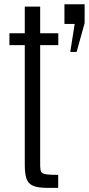

<svg xmlns="http://www.w3.org/2000/svg" viewBox="-20 -891 423 915"><path d="M206.5 4.4Q159.7 4.4 136.5 -6.1Q113.3 -16.6 105.7 -40.8Q98.1 -64.9 98.1 -106V-675.8H24.9V-732.4H98.1V-859.4H171.4V-732.4H257.8V-675.8H171.4V-102.1Q171.4 -82.5 176 -73Q180.7 -63.5 198.7 -60.5Q216.8 -57.6 257.3 -57.6V4.4ZM314.9 -643.6 335.9 -776.9H287.1V-870.6H383.3V-781.2L345.2 -643.6Z"/></svg>

Font: Antonio Thin
Style: Regular
Weight: 250
Designer: Vernon Adams
Foundry: Vernon Adams
Version: Version 1.002